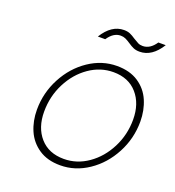

<svg xmlns="http://www.w3.org/2000/svg" viewBox="-131 -820 848 929"><g transform="rotate(20 292.5 -355.5)"><path d="M85 -210Q85 -297 125.5 -373.5Q166 -450 233.5 -495.5Q301 -541 378 -541Q444 -541 488.5 -511.5Q533 -482 554 -433Q575 -384 575 -326Q575 -239 534.5 -162.5Q494 -86 426.5 -40.5Q359 5 282 5Q216 5 171.5 -25Q127 -55 106 -103.5Q85 -152 85 -210ZM539 -323Q539 -405 494.5 -456Q450 -507 372 -507Q305 -507 247.5 -467Q190 -427 155.5 -359.5Q121 -292 121 -213Q121 -131 165.5 -80.5Q210 -30 288 -30Q355 -30 412.5 -70Q470 -110 504.5 -177.5Q539 -245 539 -323ZM350 -716Q368 -716 381 -710.5Q394 -705 410 -694Q426 -684 436 -679Q446 -674 460 -674Q498 -674 526 -716H564Q519 -643 455 -643Q437 -643 424 -648.5Q411 -654 395 -665Q380 -675 369 -680Q358 -685 344 -685Q307 -685 279 -643H241Q286 -716 350 -716Z"/></g></svg>

Font: Be Vietnam Thin
Style: Italic
Weight: 250
Italic angle: -9°
Designer: Gabriel Lam
Foundry: TypeRant
Version: Version 3.000